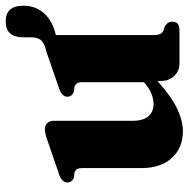

<svg xmlns="http://www.w3.org/2000/svg" viewBox="-14 -636 662 674"><g transform="rotate(-90 317.0 -299.0)"><path d="M64 -133V-339.5Q64 -354 60.2 -359.8Q56.5 -365.5 48.5 -368.5L30.5 -370.5Q13.5 -377.5 13.5 -393.5Q13.5 -411.5 39 -421.5L149.5 -459.5Q184 -472.5 200 -472.5Q214.5 -472.5 222.2 -463.8Q230 -455 230 -441.5V-164Q230 -127.5 245.8 -109.2Q261.5 -91 289 -91Q307.5 -91 326.5 -99Q345.5 -107 364.5 -124L365.5 -125V-339.5Q365.5 -354 361.5 -359.8Q357.5 -365.5 350 -368.5L332 -370.5Q314.5 -377.5 314.5 -393.5Q314.5 -411.5 340.5 -421.5L450.5 -459.5Q475.5 -469 487.5 -471Q507.5 -477.5 515.2 -489.2Q523 -501 523 -521V-548.5Q523 -610 579 -610Q634 -610 634 -548Q634 -505 607 -475Q580 -445 531 -434V-92.5Q531 -75 534.8 -67.5Q538.5 -60 546 -56.5L560.5 -52Q578 -42 578 -25.5Q578 0 549 0H432Q405 0 387.5 -18.2Q370 -36.5 370 -64.5V-77.5Q316 -29 273.2 -8.5Q230.5 12 193 12Q135.5 12 99.8 -26.5Q64 -65 64 -133Z"/></g></svg>

Font: Fraunces 72pt Soft
Style: Bold
Weight: 700
Version: Version 1.000;[b76b70a41]